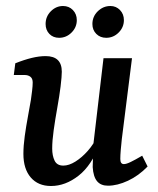

<svg xmlns="http://www.w3.org/2000/svg" viewBox="-20 -612 527 640"><path d="M150 8Q107 8 82.5 -20.5Q58 -49 58 -99Q58 -126 62.5 -158.5Q67 -191 73 -223Q79 -255 83 -279Q85 -293 87 -309.5Q89 -326 89 -337Q89 -350 81.5 -356Q74 -362 62 -362H26L31 -401Q61 -413 86 -419Q111 -425 132 -425Q186 -425 186 -373Q186 -365 185 -353Q184 -341 182 -324Q178 -292 171 -253Q164 -214 159 -178.5Q154 -143 154 -117Q154 -93 162 -76.5Q170 -60 191 -60Q210 -60 231.5 -73.5Q253 -87 272.5 -109Q292 -131 305 -159L312 -132Q286 -61 242 -26.5Q198 8 150 8ZM340 7Q316 7 303.5 -8Q291 -23 289 -55Q289 -68 290 -89Q291 -110 291 -129L325 -418H420L386 -148Q384 -130 382.5 -112Q381 -94 381 -82Q381 -65 393 -65Q401 -65 415.5 -72Q430 -79 454 -93L472 -57Q442 -26 406.5 -9.5Q371 7 340 7ZM334 -486Q314 -486 301 -499Q288 -512 288 -532Q288 -557 306 -574.5Q324 -592 348 -592Q367 -592 380 -578.5Q393 -565 393 -545Q393 -521 375.5 -503.5Q358 -486 334 -486ZM177 -486Q157 -486 144.5 -499Q132 -512 132 -532Q132 -557 149.5 -574.5Q167 -592 190 -592Q210 -592 223 -578.5Q236 -565 236 -545Q236 -521 218.5 -503.5Q201 -486 177 -486Z"/></svg>

Font: Rasa Medium
Style: Italic
Weight: 500
Italic angle: -7.10001°
Designer: Anna Giedrys (Yrsa+Rasa design), David Brezina (Yrsa art-direction, Rasa art-direction, design)
Foundry: Rosetta Type Foundry
Version: Version 2.004